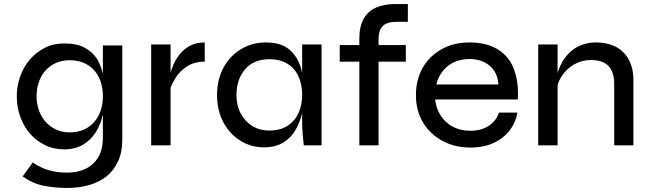

<svg xmlns="http://www.w3.org/2000/svg" viewBox="-20 -719 3217 950"><path d="M298 -504Q360 -504 399 -483Q438 -462 461 -426Q480 -394 489 -353V-494H585V-28Q585 34 564 79.5Q543 125 506.5 154Q470 183 420 197Q370 211 312 211Q252 211 196.5 200Q141 189 92 154L142 85Q182 112 222.5 123.5Q263 135 312 135Q394 135 441.5 90Q489 45 489 -37V-153Q488 -150 488 -148Q477 -101 453 -63.5Q429 -26 390.5 -3Q352 20 298 20Q244 20 200.5 -2Q157 -24 126.5 -60Q96 -96 79.5 -143.5Q63 -191 63 -242Q63 -293 79.5 -340Q96 -387 127 -423.5Q158 -460 201 -482Q244 -504 298 -504ZM325 -64Q364 -64 394.5 -77.5Q425 -91 446 -115Q467 -139 478 -171.5Q489 -204 489 -242Q489 -281 478.5 -313.5Q468 -346 447 -370Q426 -394 395.5 -407.5Q365 -421 325 -421Q286 -421 255.5 -407Q225 -393 204 -369Q183 -345 172 -312.5Q161 -280 161 -242Q161 -206 172.5 -173.5Q184 -141 205 -117Q226 -93 256.5 -78.5Q287 -64 325 -64Z M728 -499H824V-359Q829 -378 839 -401Q851 -428 871 -452.5Q891 -477 921 -493Q951 -509 993 -509V-414Q941 -414 904.5 -390Q868 -366 847 -331Q832 -307 824 -285V0H728Z M1286 10Q1222 10 1169 -23Q1116 -56 1085 -114.5Q1054 -173 1054 -249Q1054 -325 1085.5 -383.5Q1117 -442 1172 -475.5Q1227 -509 1295 -509Q1370 -509 1411.5 -474Q1453 -439 1470 -380Q1473 -369 1475 -358V-499H1571V0H1483Q1483 0 1481 -18.5Q1479 -37 1477 -63Q1475 -89 1475 -109V-160Q1465 -117 1444 -79Q1422 -39 1383 -14.5Q1344 10 1286 10ZM1313 -73Q1366 -73 1402.5 -96.5Q1439 -120 1457 -160Q1475 -200 1475 -249Q1475 -302 1456.5 -342Q1438 -382 1401.5 -404Q1365 -426 1313 -426Q1235 -426 1192.5 -376Q1150 -326 1150 -249Q1150 -197 1171 -157.5Q1192 -118 1228.5 -95.5Q1265 -73 1313 -73Z M1661 -496H1758V-528Q1758 -588 1779.5 -626Q1801 -664 1841 -681.5Q1881 -699 1934 -699H1998V-611H1938Q1916 -611 1896 -604Q1876 -597 1864.5 -578Q1853 -559 1853 -523V-496H1988V-414H1853V0H1758V-414H1661Z M2449 -162H2540Q2532 -113 2502 -74Q2472 -35 2423 -12Q2374 11 2308 11Q2230 11 2169 -22Q2108 -55 2073 -113Q2038 -171 2038 -248Q2038 -326 2072 -384.5Q2106 -443 2166 -476Q2226 -509 2303 -509Q2384 -509 2439 -477Q2494 -445 2518.5 -387.5Q2543 -330 2543 -256Q2543 -242 2542 -227H2133Q2138 -182 2160.5 -147Q2183 -112 2220.5 -92Q2258 -72 2307 -72Q2362 -72 2399 -97Q2436 -122 2449 -162ZM2304 -427Q2239 -427 2196 -392.5Q2153 -358 2139 -301H2446Q2442 -362 2402 -394.5Q2362 -427 2304 -427Z M2643 -499H2739V-358Q2745 -378 2754 -397Q2770 -431 2795.5 -456.5Q2821 -482 2855 -495.5Q2889 -509 2929 -509Q2971 -509 3005 -497Q3039 -485 3063 -461.5Q3087 -438 3100.5 -403.5Q3114 -369 3114 -325V0H3019V-304Q3019 -363 2990.5 -392.5Q2962 -422 2904 -422Q2859 -422 2822 -401Q2785 -380 2762 -346Q2746 -323 2739 -298V0H2643Z"/></svg>

Font: Syne Med Modified
Style: Regular
Weight: 500
Designer: Lucas Descroix
Foundry: Bonjour Monde
Version: Version 2.200